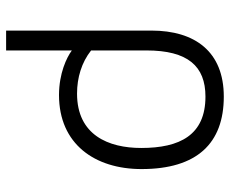

<svg xmlns="http://www.w3.org/2000/svg" viewBox="-82 -485 752 628"><g transform="rotate(90 294.0 -171.0)"><path d="M145 185V-30C168 -13 220 12 291 12C451 12 533 -105 533 -258C533 -439 449 -527 296 -527C149 -527 80 -433 80 -290V185ZM145 -93V-274C145 -409 196 -467 296 -467C422 -467 464 -383 464 -257C464 -150 422 -47 286 -47C234 -47 184 -62 145 -93Z"/></g></svg>

Font: Repo Light
Style: Regular
Weight: 300
Designer: Stefan Peev
Foundry: Context Ltd
Version: Version 001.502